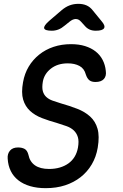

<svg xmlns="http://www.w3.org/2000/svg" viewBox="-20 -970 640 1000"><path d="M427 -582Q419 -613 394 -626.5Q369 -640 333 -640Q280 -640 245 -612.5Q210 -585 203 -544Q198 -514 203 -495.5Q208 -477 221 -465Q234 -453 253.5 -446Q273 -439 296 -432Q342 -419 382 -403.5Q422 -388 449.5 -363Q477 -338 488 -299.5Q499 -261 489 -201Q481 -153 458 -114Q435 -75 400 -47.5Q365 -20 319.5 -5Q274 10 218 10Q173 10 137 -0.5Q101 -11 75.5 -31Q50 -51 36 -79.5Q22 -108 20 -144Q18 -169 32 -185.5Q46 -202 74 -202Q94 -202 108 -194.5Q122 -187 128 -164Q135 -128 162 -109Q189 -90 236 -90Q266 -90 291.5 -97.5Q317 -105 336.5 -119Q356 -133 368.5 -153.5Q381 -174 386 -201Q392 -235 385.5 -256Q379 -277 364 -291Q349 -305 326.5 -313Q304 -321 278 -329Q235 -341 198.5 -355Q162 -369 136.5 -392.5Q111 -416 100.5 -451.5Q90 -487 100 -542Q108 -587 129.5 -623Q151 -659 184 -685.5Q217 -712 259 -726Q301 -740 350 -740Q391 -740 423 -730Q455 -720 478 -702Q501 -684 514.5 -658Q528 -632 531 -601Q535 -574 521 -558.5Q507 -543 477 -543Q457 -543 445.5 -552Q434 -561 427 -582ZM250 -810Q213 -810 210 -823Q207 -836 237 -862L300 -916Q321 -934 342.5 -942Q364 -950 388 -950Q412 -950 430.5 -942Q449 -934 463 -916L508 -861Q530 -836 522 -823Q514 -810 479 -810Q460 -810 446 -816.5Q432 -823 422 -835L402 -857Q390 -871 374.5 -871Q359 -871 341 -856L316 -836Q301 -823 284.5 -816.5Q268 -810 250 -810Z"/></svg>

Font: Maple Mono NL Medium
Style: Italic
Weight: 500
Italic angle: -10°
Monospace: yes
Designer: subframe7536
Version: Version 7.000